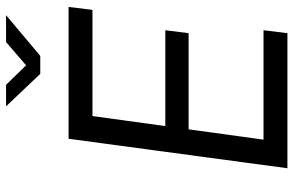

<svg xmlns="http://www.w3.org/2000/svg" viewBox="-192 -802 994 651"><g transform="rotate(-90 305.5 -477.0)"><path d="M518 0 528 -81H157L192 -335H518L528 -414H203L237 -661H597L607 -742H160L60 0ZM409 -886 343 -954H270L380 -838H441L579 -954H488Z"/></g></svg>

Font: Cheyenne Sans
Style: Italic
Weight: 400
Italic angle: -8.13011°
Designer: The Public Sans project authors (U.S. Web Design System), Libre Franklin designed by Pablo Impallari and Rodrigo Fuenzal
Foundry: The Cheyenne Sans Project Authors
Version: Version 2.007